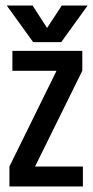

<svg xmlns="http://www.w3.org/2000/svg" viewBox="-20 -671 335 691"><path d="M276.2 -487.9V-416.3H24.6V-487.9ZM183.5 -416.3H276.2L106.1 -71.6H13.9ZM278.3 -71.6V0H13.9V-71.6ZM99.3 -519.4 4.2 -651.2H97.2L149.4 -570.3L202.4 -651.2H295.5L200.4 -519.4Z"/></svg>

Font: Teko Variable Light
Style: Regular
Weight: 300
Designer: Manushi Parikh, Jonny Pinhorn
Foundry: Indian Type Foundry
Version: Version 3.000